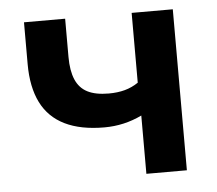

<svg xmlns="http://www.w3.org/2000/svg" viewBox="-42 -535 658 581"><g transform="rotate(-5 287.0 -244.5)"><path d="M380 0V-177Q353 -164 324.5 -157.5Q296 -151 266 -151Q194 -151 146 -174.5Q98 -198 74.5 -245Q51 -292 51 -362V-489H176V-373Q176 -331 187.5 -304Q199 -277 223.5 -264.5Q248 -252 288 -252Q315 -252 337 -258Q359 -264 378 -277V-489H503V0Z"/></g></svg>

Font: Nunito Sans 12pt ExtraLight
Style: Regular
Weight: 200
Designer: Vernon Adams
Foundry: Vernon Adams
Version: Version 3.101;gftools[0.9.27]